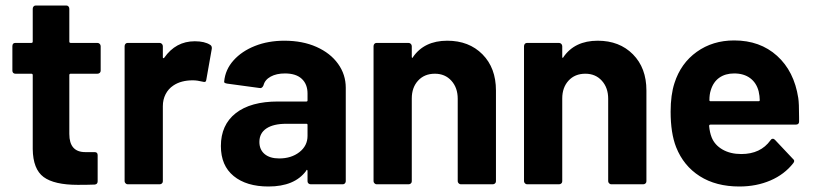

<svg xmlns="http://www.w3.org/2000/svg" viewBox="-20 -670 2961 698"><path d="M99 -128V-397Q99 -402 94 -402H36Q31 -402 28 -405Q25 -408 25 -413V-502Q25 -514 36 -514H94Q99 -514 99 -519V-638Q99 -643 102 -646.5Q105 -650 110 -650H221Q226 -650 229 -646.5Q232 -643 232 -638V-519Q232 -514 237 -514H334Q339 -514 342.5 -510.5Q346 -507 346 -502V-413Q346 -408 342.5 -405Q339 -402 334 -402H237Q232 -402 232 -397V-183Q232 -117 290 -117H324Q335 -117 335 -106V-11Q335 0 324 1Q299 2 263 2Q177 2 138.5 -26.5Q100 -55 99 -128Z M433 -11V-502Q433 -507 436 -510.5Q439 -514 444 -514H560Q565 -514 568.5 -510.5Q572 -507 572 -502V-462Q572 -459 573.5 -458.5Q575 -458 577 -460Q619 -520 688 -520Q724 -520 744 -507Q751 -503 750 -493L730 -380Q729 -369 717 -373Q697 -378 681 -378Q638 -378 610 -359Q592 -347 582 -327.5Q572 -308 572 -284V-11Q572 -6 568.5 -3Q565 0 560 0H444Q440 0 436.5 -3.5Q433 -7 433 -11Z M783 -139Q783 -216 837 -258.5Q891 -301 991 -301H1094Q1098 -301 1098 -305V-330Q1098 -364 1077 -383.5Q1056 -403 1016 -403Q985 -403 964 -391.5Q943 -380 938 -360Q933 -348 924 -350L806 -366Q793 -368 795 -374Q799 -417 829 -450.5Q859 -484 907 -503Q955 -522 1014 -522Q1080 -522 1130.5 -499.5Q1181 -477 1209 -438Q1237 -399 1237 -351V-11Q1237 -7 1234 -3.5Q1231 0 1226 0H1110Q1105 0 1101.5 -3Q1098 -6 1098 -11V-48Q1098 -52 1096 -52.5Q1094 -53 1093 -49Q1051 8 956 8Q876 8 829.5 -30Q783 -68 783 -139ZM995 -94Q1039 -94 1068.5 -117Q1098 -140 1098 -176V-216Q1098 -220 1094 -220H1021Q974 -220 948.5 -203Q923 -186 923 -154Q923 -126 942 -110Q961 -94 995 -94Z M1338 -11V-502Q1338 -507 1341 -510.5Q1344 -514 1349 -514H1465Q1470 -514 1473.5 -510.5Q1477 -507 1477 -502V-464Q1477 -460 1478.5 -459.5Q1480 -459 1481 -462Q1522 -522 1606 -522Q1685 -522 1734 -472.5Q1783 -423 1783 -341V-11Q1783 -6 1779.5 -3Q1776 0 1771 0H1655Q1651 0 1647.5 -3.5Q1644 -7 1644 -11V-311Q1644 -351 1621 -376.5Q1598 -402 1561 -402Q1523 -402 1500 -377Q1477 -352 1477 -312V-11Q1477 -6 1473.5 -3Q1470 0 1465 0H1349Q1345 0 1341.5 -3.5Q1338 -7 1338 -11Z M1885 -11V-502Q1885 -507 1888 -510.5Q1891 -514 1896 -514H2012Q2017 -514 2020.5 -510.5Q2024 -507 2024 -502V-464Q2024 -460 2025.5 -459.5Q2027 -459 2028 -462Q2069 -522 2153 -522Q2232 -522 2281 -472.5Q2330 -423 2330 -341V-11Q2330 -6 2326.5 -3Q2323 0 2318 0H2202Q2198 0 2194.5 -3.5Q2191 -7 2191 -11V-311Q2191 -351 2168 -376.5Q2145 -402 2108 -402Q2070 -402 2047 -377Q2024 -352 2024 -312V-11Q2024 -6 2020.5 -3Q2017 0 2012 0H1896Q1892 0 1888.5 -3.5Q1885 -7 1885 -11Z M2438 -135Q2418 -186 2418 -264Q2418 -325 2432 -368Q2455 -440 2513 -481.5Q2571 -523 2649 -523Q2743 -523 2805 -467Q2867 -411 2882 -314Q2885 -296 2885 -243V-228Q2885 -217 2873 -217H2563Q2558 -217 2558 -212Q2560 -189 2567 -171Q2578 -143 2606.5 -126.5Q2635 -110 2675 -110Q2745 -110 2781 -160Q2784 -165 2788.5 -165.5Q2793 -166 2797 -162L2863 -92Q2871 -86 2864 -77Q2832 -36 2781 -14Q2730 8 2668 8Q2583 8 2524 -29.5Q2465 -67 2438 -135ZM2563 -302H2738Q2742 -302 2742 -306Q2742 -320 2738 -338Q2730 -369 2707 -386Q2684 -403 2649 -403Q2617 -403 2595 -387.5Q2573 -372 2564 -342Q2559 -327 2559 -306Q2559 -302 2563 -302Z"/></svg>

Font: Barlow GEO Bold
Style: Regular
Weight: 700
Designer: Jeremy Tribby
Foundry: Tribby Type
Version: Version 1.408